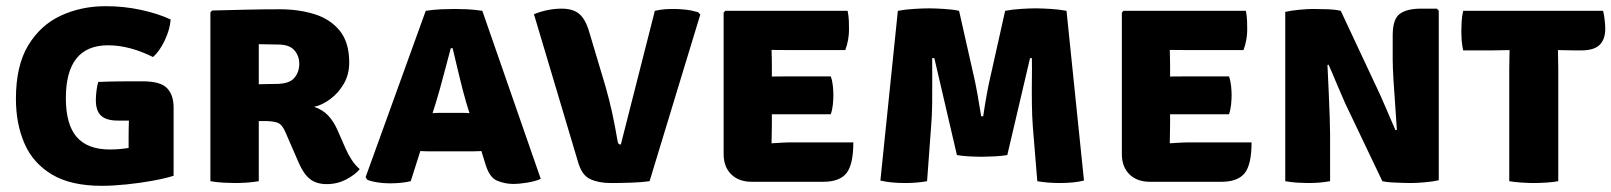

<svg xmlns="http://www.w3.org/2000/svg" viewBox="-20 -586 5212 621"><path d="M396 -146Q396 -171 397 -196Q388 -196 378.8 -196Q369.5 -196 361 -196Q324 -196 307 -211.8Q290 -227.5 290 -262Q290 -275.5 292.2 -293.5Q294.5 -311.5 298 -321Q334 -322.5 369.5 -322.8Q405 -323 441.5 -323Q499 -323 520.2 -301Q541.5 -279 541.5 -238.5V-17.5Q515 -9 474 -1.5Q433 6 389 10.5Q345 15 309 15Q209.5 15 148.2 -21.5Q87 -58 59.2 -121.8Q31.5 -185.5 31.5 -266.5Q31.5 -373.5 71.2 -439.2Q111 -505 177 -535.5Q243 -566 321.5 -566Q380.5 -566 435.2 -554.2Q490 -542.5 532 -523Q529.5 -490.5 512.8 -455.2Q496 -420 475 -401.5Q398.5 -439.5 329.5 -439.5Q193 -439.5 193 -268.5Q193 -183.5 228 -143Q263 -102.5 335.5 -102.5Q350.5 -102.5 366 -103.8Q381.5 -105 396 -107.5Z M1109.5 -383.5Q1109.5 -345 1092 -315Q1074.5 -285 1048.2 -265.5Q1022 -246 996 -240.5Q1023 -231.5 1040.8 -213Q1058.5 -194.5 1071.5 -165.5L1097.5 -106Q1106.5 -85.5 1118 -68.2Q1129.5 -51 1143.5 -39Q1129 -21 1100 -5.8Q1071 9.5 1037 9.5Q1003.5 9.5 982.8 -6.8Q962 -23 946.5 -59L902.5 -160Q892 -184.5 876.5 -189.5Q861 -194.5 836.5 -194.5H817V0Q797 3.5 775.8 4.8Q754.5 6 739.5 6Q725.5 6 702.5 4.8Q679.5 3.5 660.5 0V-546L666 -552Q726.5 -553.5 779.8 -554.8Q833 -556 886 -556Q946 -556 997 -540.2Q1048 -524.5 1078.8 -486.8Q1109.5 -449 1109.5 -383.5ZM817 -443V-313.5Q834.5 -314 849.2 -314.2Q864 -314.5 871 -314.5Q916 -314.5 932 -334Q948 -353.5 948 -379.5Q948 -405 932 -423.5Q916 -442 878.5 -442Q860.5 -442 847.5 -442.5Q834.5 -443 817 -443Z M1370 -96.5Q1362 -96.5 1354.5 -96.8Q1347 -97 1339.5 -97.5L1308.5 0Q1294 3.5 1277 5.2Q1260 7 1241.5 7Q1221.5 7 1201.2 4Q1181 1 1168 -4.5L1162.5 -13L1357 -551Q1383 -555 1407.2 -556Q1431.5 -557 1451.5 -557Q1470 -557 1491.5 -556Q1513 -555 1540 -551L1729 -7.5Q1711.5 0.5 1684.5 4.8Q1657.5 9 1641 9Q1613.5 9 1588 -1.5Q1562.5 -12 1549.5 -57L1537 -97.5Q1529 -97 1521.5 -96.8Q1514 -96.5 1505.5 -96.5ZM1390 -254.5 1379 -220Q1386.5 -220.5 1394 -220.8Q1401.5 -221 1409.5 -221H1472Q1479.5 -221 1485.8 -220.8Q1492 -220.5 1498.5 -220L1488 -254Q1476.5 -293.5 1465 -342Q1453.5 -390.5 1444 -430H1438Q1427.5 -392 1414.8 -343Q1402 -294 1390 -254.5Z M2098 -551Q2116 -555 2129.8 -556Q2143.5 -557 2158 -557Q2176 -557 2195.8 -555Q2215.5 -553 2238 -546.5L2245 -539L2081 0Q2058.5 3.5 2022 4.8Q1985.5 6 1955.5 6Q1916 6 1888.8 -6.8Q1861.5 -19.5 1849.5 -62.5L1707 -540Q1727.5 -548.5 1750.2 -553.2Q1773 -558 1797 -558Q1833 -558 1853.2 -541.2Q1873.5 -524.5 1885.5 -483.5L1939 -304.5Q1950.5 -264 1959.8 -222Q1969 -180 1978 -127Q1980 -118.5 1988 -118.5Z M2740 -125.5Q2740 -54 2717.8 -26Q2695.5 2 2642.5 2H2412Q2369.5 2 2345 -22.2Q2320.5 -46.5 2320.5 -87.5V-545.5L2326 -551H2721.5Q2725 -534 2725.5 -518.5Q2726 -503 2726 -489Q2726 -475.5 2723.2 -458.5Q2720.5 -441.5 2714 -424H2539Q2518 -424 2475.5 -424.5Q2476 -409 2476.2 -398Q2476.5 -387 2476.5 -371.5V-338.5Q2518 -339 2539 -339H2667Q2672 -325.5 2673.8 -308.2Q2675.5 -291 2675.5 -279Q2675.5 -265 2673.8 -247.8Q2672 -230.5 2667 -216.5H2539Q2529.5 -216.5 2512.5 -216.5Q2495.5 -216.5 2476.5 -216.5V-184Q2476.5 -165.5 2476 -153.5Q2475.5 -141.5 2475.5 -123.5V-122.5Q2493 -123.5 2508 -124.5Q2523 -125.5 2544.5 -125.5Z M2884 -551Q2908 -555.5 2936.5 -557.2Q2965 -559 2984.5 -559Q3003 -559 3032.5 -557.2Q3062 -555.5 3082 -551L3131 -334Q3135.5 -314.5 3141.5 -281.2Q3147.5 -248 3153.5 -210H3160Q3172 -290 3182.5 -334L3231 -551Q3254.5 -555.5 3282.5 -557.2Q3310.5 -559 3329 -559Q3348.5 -559 3377.5 -557.2Q3406.5 -555.5 3429.5 -551L3486 -2Q3453.5 6 3407.5 6Q3390 6 3370.2 4.5Q3350.5 3 3335 0L3320.5 -177Q3318 -211 3317.5 -251.5Q3317 -292 3317.5 -330.8Q3318 -369.5 3317.5 -398H3311.5L3238 -84.5Q3221 -81.5 3196.5 -80.2Q3172 -79 3156 -79Q3139.5 -79 3115.2 -80.2Q3091 -81.5 3075 -84.5L3002 -398H2995Q2995 -369 2995.2 -330.5Q2995.5 -292 2995 -251.5Q2994.5 -211 2991.5 -176L2978.5 0Q2962.5 3 2943.8 4.5Q2925 6 2907.5 6Q2861 6 2827.5 -2Z M4028 -125.5Q4028 -54 4005.8 -26Q3983.5 2 3930.5 2H3700Q3657.5 2 3633 -22.2Q3608.5 -46.5 3608.5 -87.5V-545.5L3614 -551H4009.5Q4013 -534 4013.5 -518.5Q4014 -503 4014 -489Q4014 -475.5 4011.2 -458.5Q4008.5 -441.5 4002 -424H3827Q3806 -424 3763.5 -424.5Q3764 -409 3764.2 -398Q3764.5 -387 3764.5 -371.5V-338.5Q3806 -339 3827 -339H3955Q3960 -325.5 3961.8 -308.2Q3963.5 -291 3963.5 -279Q3963.5 -265 3961.8 -247.8Q3960 -230.5 3955 -216.5H3827Q3817.5 -216.5 3800.5 -216.5Q3783.5 -216.5 3764.5 -216.5V-184Q3764.5 -165.5 3764 -153.5Q3763.5 -141.5 3763.5 -123.5V-122.5Q3781 -123.5 3796 -124.5Q3811 -125.5 3832.5 -125.5Z M4331 -251.5Q4327.5 -259.5 4320 -276.8Q4312.5 -294 4304 -314Q4295.5 -334 4288.2 -351.5Q4281 -369 4277 -377L4273.5 -375.5Q4275.5 -336 4277.5 -290.2Q4279.5 -244.5 4280.8 -206.8Q4282 -169 4282 -152V0Q4262.5 3.5 4244.5 4.8Q4226.5 6 4211 6Q4197 6 4176.2 4.8Q4155.5 3.5 4137 0V-547.5Q4155.5 -552 4183 -554.5Q4210.5 -557 4225.5 -557Q4241 -557 4269.5 -556.2Q4298 -555.5 4316.5 -551L4434 -300.5Q4437.5 -293.5 4445.8 -275Q4454 -256.5 4463.5 -234.5Q4473 -212.5 4481.2 -193.2Q4489.5 -174 4493.5 -165L4498 -166Q4496 -199 4492.8 -243Q4489.5 -287 4487 -328Q4484.5 -369 4484.5 -393.5V-471.5Q4484.5 -524.5 4507.5 -541.2Q4530.5 -558 4576 -558H4627.5L4633.5 -551V-3Q4614 1.5 4586.5 3.8Q4559 6 4544.5 6Q4534.5 6 4517 5.5Q4499.5 5 4481.2 4Q4463 3 4451 0Z M4861.5 -363.5Q4861.5 -379.5 4862 -393.2Q4862.5 -407 4862.5 -424Q4852 -424 4833.8 -423.5Q4815.5 -423 4805 -423H4712.5Q4708.5 -441 4707.5 -456.8Q4706.5 -472.5 4706.5 -485.5Q4706.5 -498.5 4707.5 -516.2Q4708.5 -534 4712.5 -551H5165Q5168.5 -537.5 5170.2 -520.5Q5172 -503.5 5172 -493Q5172 -459 5154 -441Q5136 -423 5094 -423H5073.5Q5063 -423 5045.8 -423.5Q5028.5 -424 5019 -424Q5019 -407 5019.5 -393.2Q5020 -379.5 5020 -363.5V0Q5006 3 4981.5 4.5Q4957 6 4940.5 6Q4925 6 4901.5 4.5Q4878 3 4861.5 0Z"/></svg>

Font: Signika SC
Style: Bold
Weight: 700
Designer: Anna Giedryś
Foundry: Anna Giedryś
Version: Version 2.000; ttfautohint (v1.8.3) -l 8 -r 50 -G 200 -x 9 -